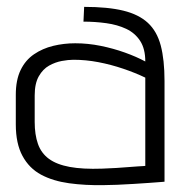

<svg xmlns="http://www.w3.org/2000/svg" viewBox="-20 -529 536 559"><path d="M403 -350Q377 -364 343.5 -376Q310 -388 273 -395.5Q236 -403 199 -403Q166 -403 135 -395.5Q104 -388 79 -371Q54 -354 40 -325Q26 -296 26 -253V-167Q26 -111 45.5 -75Q65 -39 99.5 -20.5Q134 -2 181 4.5Q228 11 282 10Q298 10 321 9Q344 8 368.5 6.5Q393 5 414 3.5Q435 2 447.5 1Q460 0 459 0V-293Q459 -355 448 -396.5Q437 -438 410.5 -462.5Q384 -487 339 -498Q294 -509 225 -509L223 -466Q257 -466 289.5 -461.5Q322 -457 347.5 -445Q373 -433 388 -410Q403 -387 403 -350ZM403 -303V-46Q403 -46 397.5 -45.5Q392 -45 380.5 -44.5Q369 -44 353.5 -42.5Q338 -41 319 -40Q300 -39 277 -38Q221 -36 183 -43Q145 -50 122.5 -66.5Q100 -83 90.5 -110Q81 -137 81 -174V-251Q81 -286 93 -307Q105 -328 123 -338Q141 -348 160 -351.5Q179 -355 194 -355Q230 -355 266.5 -348Q303 -341 338.5 -329Q374 -317 403 -303Z"/></svg>

Font: AdventPro_ExpandedRegular
Style: ExpandedRegular
Weight: 400
Width: 7
Designer: VivaRado, Andreas Kalpakidis
Foundry: VivaRado, Andreas Kalpakidis
Version: Version 3.000